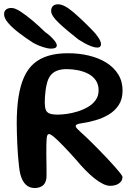

<svg xmlns="http://www.w3.org/2000/svg" viewBox="-56 -878 649 918"><path d="M110 21Q84 21 66.8 4.2Q49.5 -12.5 41 -46Q37.5 -60 35 -82.2Q32.5 -104.5 30.2 -131.2Q28 -158 26.8 -186Q25.5 -214 24.8 -240.5Q24 -267 24 -288Q24 -359.5 32.5 -414.2Q41 -469 58.8 -508.8Q76.5 -548.5 105.2 -573.8Q134 -599 174.8 -611.2Q215.5 -623.5 270 -623.5Q322 -623.5 369 -612.2Q416 -601 452.2 -578.5Q488.5 -556 509.2 -522.5Q530 -489 530 -445Q530 -403.5 511.5 -375.5Q493 -347.5 463.5 -330Q434 -312.5 400.2 -303Q366.5 -293.5 336 -289Q319 -286.5 312.5 -283.5Q306 -280.5 306 -274.5Q306 -270.5 312.2 -263.5Q318.5 -256.5 329.2 -246.8Q340 -237 354 -224.2Q368 -211.5 383 -196Q397.5 -181.5 416.8 -162Q436 -142.5 455.5 -121.8Q475 -101 491.8 -82.2Q508.5 -63.5 519 -50Q529.5 -36.5 529.5 -32Q529.5 -18 521 -8.5Q512.5 1 499.5 5.8Q486.5 10.5 471 10.5Q455 10.5 435.8 1Q416.5 -8.5 395.2 -25.5Q374 -42.5 352 -65Q330 -87.5 308 -114Q275 -151 248.5 -178.5Q222 -206 204 -221.5Q186 -237 179 -237Q174 -237 171.2 -232.8Q168.5 -228.5 167.2 -217.8Q166 -207 165.8 -188.5Q165.5 -170 165.5 -141.5Q165.5 -133 165.8 -120Q166 -107 166.2 -92.5Q166.5 -78 166.5 -64.5Q166.5 -51 166.5 -40.5Q166.5 -30 166 -25.5Q162 0 146.8 10.5Q131.5 21 110 21ZM220.5 -330Q237.5 -330 262.2 -333.2Q287 -336.5 313.5 -344.5Q340 -352.5 363.2 -365.8Q386.5 -379 401 -399Q415.5 -419 415.5 -446Q415.5 -474 402.2 -493.5Q389 -513 366.8 -524.8Q344.5 -536.5 317.5 -542Q290.5 -547.5 263 -547.5Q234.5 -547.5 215.2 -539.5Q196 -531.5 184.2 -515.5Q172.5 -499.5 167 -473.5Q163.5 -459 161.8 -444.5Q160 -430 159 -415.8Q158 -401.5 158 -388Q158 -366 162.8 -353.2Q167.5 -340.5 181 -335.2Q194.5 -330 220.5 -330ZM188 -645.5Q173 -645.5 149.2 -653Q125.5 -660.5 103 -673Q68 -695.5 35.8 -720Q3.5 -744.5 -16.5 -767.8Q-36.5 -791 -36.5 -810Q-36.5 -825 -26.8 -832.5Q-17 -840 -1 -840Q15.5 -840 42.2 -822.8Q69 -805.5 100 -779.2Q131 -753 159.5 -725Q172 -716.5 184.8 -704.8Q197.5 -693 206.5 -681.2Q215.5 -669.5 215.5 -661Q215.5 -653 208.5 -649.2Q201.5 -645.5 188 -645.5ZM409 -650.5Q398 -650.5 383 -655.8Q368 -661 351.8 -669.8Q335.5 -678.5 320.5 -688Q263 -732.5 225.8 -767.8Q188.5 -803 188.5 -825.5Q188.5 -840.5 197 -849Q205.5 -857.5 221.5 -857.5Q250 -857.5 291.8 -822.2Q333.5 -787 385.5 -733.5Q401 -718.5 414 -699Q427 -679.5 427 -667Q427 -659.5 422.8 -655Q418.5 -650.5 409 -650.5Z"/></svg>

Font: Gluten
Style: Regular
Weight: 400
Designer: Tyler Finck
Foundry: Etcetera Type Company
Version: Version 1.300